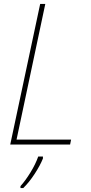

<svg xmlns="http://www.w3.org/2000/svg" viewBox="-20 -734 462 975"><path d="M32 0 184 -714H210L64 -25H341L336 0ZM84 211Q108 185 134.5 142Q161 99 174 61H198V71Q184 106 156 149Q128 192 98 221H84Z"/></svg>

Font: Noto Sans SemiCondensed Thin
Style: Italic
Weight: 100
Width: 4
Italic angle: -12°
Designer: Monotype Design Team
Foundry: Monotype Imaging Inc.
Version: Version 2.013; ttfautohint (v1.8.4.7-5d5b)